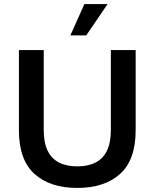

<svg xmlns="http://www.w3.org/2000/svg" viewBox="-20 -914 760 944"><path d="M360 10Q226 10 149.5 -59Q73 -128 73 -274V-668H195V-274Q195 -213 214 -173.5Q233 -134 270 -115Q307 -96 360 -96Q413 -96 450 -115Q487 -134 506 -173.5Q525 -213 525 -274V-668H647V-274Q647 -128 570.5 -59Q494 10 360 10ZM326 -740 395 -894H509L404 -740Z"/></svg>

Font: Gantari SemiBold
Style: Regular
Weight: 600
Designer: Anugrah Pasau
Foundry: Lafontype
Version: Version 1.000; ttfautohint (v1.8.3)